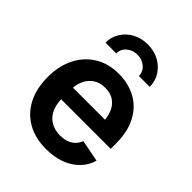

<svg xmlns="http://www.w3.org/2000/svg" viewBox="-219 -897 1032 1032"><g transform="rotate(45 297.0 -381.5)"><path d="M309.1 10.7Q226.1 10.7 166 -23.7Q106 -58.1 73.7 -121.1Q41.5 -184.1 41.5 -270Q41.5 -354 73.5 -417.7Q105.5 -481.4 163.8 -517.1Q222.2 -552.7 300.8 -552.7Q353 -552.7 398.7 -536.1Q444.3 -519.5 479.2 -485.6Q514.2 -451.7 534.2 -399.7Q554.2 -347.7 554.2 -276.4V-236.3H101.6V-325.2H486.8L422.9 -300.3Q422.9 -344.7 409.2 -377.9Q395.5 -411.1 368.7 -429.4Q341.8 -447.8 301.8 -447.8Q262.2 -447.8 234.1 -429.2Q206.1 -410.6 191.7 -378.9Q177.2 -347.2 177.2 -308.1V-245.6Q177.2 -196.3 193.8 -162.4Q210.4 -128.4 240.7 -111.3Q271 -94.2 311 -94.2Q337.4 -94.2 359.4 -101.8Q381.3 -109.4 397 -124.5Q412.6 -139.6 420.9 -161.6L545.4 -137.2Q532.7 -92.8 500.2 -59.3Q467.8 -25.9 419.4 -7.6Q371.1 10.7 309.1 10.7ZM298.3 -774.4Q346.7 -774.4 384.5 -753.9Q422.4 -733.4 444.6 -698.5Q466.8 -663.6 466.8 -620.1H384.3Q384.3 -653.3 358.9 -674.6Q333.5 -695.8 298.3 -695.8Q263.2 -695.8 237.8 -674.6Q212.4 -653.3 212.4 -620.1H130.4Q130.4 -663.6 152.6 -698.5Q174.8 -733.4 212.6 -753.9Q250.5 -774.4 298.3 -774.4Z"/></g></svg>

Font: Inter Cardless
Style: Bold
Weight: 700
Designer: Rasmus Andersson
Foundry: rsms
Version: Version 4.001;git-9221beed3